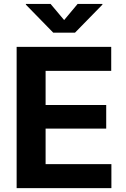

<svg xmlns="http://www.w3.org/2000/svg" viewBox="-20 -969 647 989"><path d="M65.7 0V-727.5H552.9V-603.8H214.9V-428.2H527.1V-306.7H214.9V-123.7H553.8V0ZM240.6 -948.7 310.4 -865.6 379.8 -948.7H507.5V-945.1L366.4 -800.8H254.2L113.3 -945.1V-948.7Z"/></svg>

Font: Inter Variable LoSnoCo
Style: Regular
Weight: 400
Designer: Rasmus Andersson
Foundry: rsms
Version: Version 4.000;git-a52131595; featfreeze: case,dlig,ss01,ss02